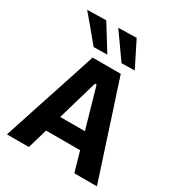

<svg xmlns="http://www.w3.org/2000/svg" viewBox="-221 -1110 1160 1252"><g transform="rotate(30 359.0 -484.0)"><path d="M21 0Q40 -57.5 60.8 -121Q81.5 -184.5 100 -241.5L180.5 -486Q202 -552.5 219.5 -605.8Q237 -659 254.5 -713H466.5Q484.5 -657 501.8 -604Q519 -551 540.5 -486L620 -241Q639.5 -181.5 659.8 -119.2Q680 -57 698.5 0H528.5Q518 -36 507.2 -74Q496.5 -112 486 -149H229.5Q218.5 -111.5 207.5 -73.5Q196.5 -35.5 186 0ZM353 -573.5 265 -272H451L365 -573.5ZM226 -775.5Q188 -821.5 148.8 -868.8Q109.5 -916 68 -965L210 -968Q239.5 -920.5 269 -872.8Q298.5 -825 328 -777.5ZM436 -775.5Q403.5 -821.5 370.2 -868.8Q337 -916 302 -965L439 -968Q463 -920.5 486.5 -873.2Q510 -826 534.5 -777.5Z"/></g></svg>

Font: Commissioner
Style: Bold
Weight: 700
Designer: Kostas Bartsokas
Foundry: Kostas Bartsokas
Version: Version 1.000; ttfautohint (v1.8.3)